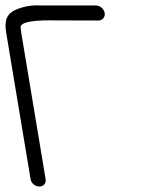

<svg xmlns="http://www.w3.org/2000/svg" viewBox="-75 -674 556 702"><path d="M2.8 -553.4C1.8 -559.4 1.2 -565.4 0.8 -571.4L0.7 -572L0.6 -572.6C-2.5 -591.8 38.9 -599.6 105.6 -599.6C111.1 -599.6 116.6 -599.5 122.1 -599.5C160 -599.2 213.7 -599 284.7 -599C299.8 -599 310.2 -611.5 307.7 -626.5C305.2 -641.5 290.6 -654 275.6 -654H70.8C41.8 -655.7 11.8 -650.8 -15.6 -639.1C-48.4 -625.6 -60.2 -601.9 -52.4 -554.8L36.9 -18.5C39.3 -4 53.8 8 68.8 8C83.9 8 94.3 -4 91.9 -18.4Z"/></svg>

Font: MewTooHand
Style: BdCondLta
Weight: 400
Designer: Mew Too, Robert Jablonski
Version: Version 0.77